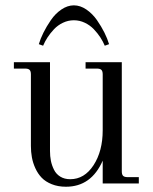

<svg xmlns="http://www.w3.org/2000/svg" viewBox="-20 -690 574 722"><path d="M502 0H366.2V-85.9Q323.2 12.2 228 12.2Q198.2 12.2 174.6 2.7Q150.9 -6.8 136.5 -22Q122.1 -37.1 112.8 -57.6Q103.5 -78.1 99.9 -98.6Q96.2 -119.1 96.2 -141.1V-410.2Q96.2 -422.4 91.3 -427.2Q86.4 -432.1 74.2 -432.1H32.2V-456.1H168V-122.1Q168 -102.5 171.4 -85.4Q174.8 -68.4 182.9 -52Q190.9 -35.6 206.5 -25.9Q222.2 -16.1 244.1 -16.1Q297.4 -16.1 331.8 -68.8Q366.2 -121.6 366.2 -200.2V-410.2Q366.2 -422.4 361.3 -427.2Q356.4 -432.1 344.2 -432.1H301.8V-456.1H438V-45.9Q438 -33.7 442.9 -28.8Q447.8 -23.9 460 -23.9H502ZM126 -523.9Q131.8 -543.9 143.3 -567.1Q154.8 -590.3 171.4 -614.5Q188 -638.7 210.9 -654.3Q233.9 -669.9 257.8 -669.9Q281.7 -669.9 304.7 -654.3Q327.6 -638.7 344.5 -614.5Q361.3 -590.3 372.8 -567.1Q384.3 -543.9 390.1 -523.9L374 -518.1Q367.2 -534.2 357.2 -549.6Q347.2 -564.9 332.8 -580.1Q318.4 -595.2 298.8 -604.5Q279.3 -613.8 257.8 -613.8Q236.3 -613.8 216.8 -604.5Q197.3 -595.2 183.1 -580.1Q168.9 -564.9 158.9 -549.6Q148.9 -534.2 142.1 -518.1Z"/></svg>

Font: Flanker Steampunk
Style: Regular
Weight: 400
Designer: Alexey Kryukov, Leonardo Di Lena
Foundry: Alexey Kryukov, Leonardo Di Lena
Version: 1.210